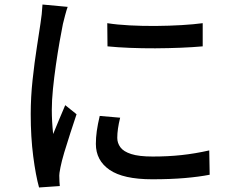

<svg xmlns="http://www.w3.org/2000/svg" viewBox="-20 -788 1040 845"><path d="M452.1 -686Q495.1 -679.2 551 -676.3Q606.9 -673.3 666 -673.8Q725.1 -674.3 779.1 -677.5Q833 -680.7 872.1 -686V-584Q829.1 -580.1 775.1 -577.9Q721.2 -575.7 663.3 -575.4Q605.5 -575.2 551 -577.4Q496.6 -579.6 453.1 -584ZM508.8 -270Q496.1 -219.2 496.1 -181.2Q496.1 -158.7 509.8 -139.9Q523.4 -121.1 557.4 -110.1Q591.3 -99.1 651.9 -99.1Q719.7 -99.1 778.8 -105.5Q837.9 -111.8 900.9 -126L902.8 -19Q856 -9.8 793.2 -4.4Q730.5 1 649.9 1Q522.5 1 462.2 -40.5Q401.9 -82 401.9 -154.8Q401.9 -182.1 406 -211.7Q410.2 -241.2 418.9 -277.8ZM277.8 -757.8Q272.9 -744.6 266.4 -720Q259.8 -695.3 256.8 -682.1Q250.5 -651.4 242.2 -604Q233.9 -556.6 226.1 -502.7Q218.3 -448.7 213.1 -397Q208 -345.2 208 -305.2Q208 -253.4 213.9 -198.2Q226.6 -228.5 240.7 -262.9Q254.9 -297.4 267.1 -325.2L316.9 -285.2Q304.2 -247.1 289.6 -202.4Q274.9 -157.7 262.9 -117.4Q251 -77.1 246.1 -51.8Q243.7 -41.5 241.9 -27.8Q240.2 -14.2 241.2 -5.9Q241.2 1.5 241.7 11.7Q242.2 22 243.2 30.8L151.9 37.1Q137.2 -15.6 126.2 -100.1Q115.2 -184.6 115.2 -286.1Q115.2 -360.4 123.5 -437.3Q131.8 -514.2 142.1 -579.6Q152.3 -645 158.2 -685.1Q161.1 -703.6 163.6 -725.6Q166 -747.6 167 -768.1Z"/></svg>

Font: Source Han Sans CN Medium
Style: Regular
Weight: 500
Designer: Ryoko NISHIZUKA  (kana, bopomofo & ideographs); Paul D. Hunt (Latin, Greek & Cyrillic); Sandoll Communications , Soo-you
Foundry: Adobe
Version: Version 2.004;hotconv 1.0.118;makeotfexe 2.5.65603